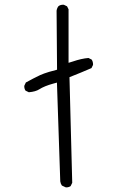

<svg xmlns="http://www.w3.org/2000/svg" viewBox="-20 -812 540 815"><path d="M260.7 -16.6Q272 -16.6 279.8 -22L286.6 -36.1L274.9 -484.4Q325.7 -504.4 368.2 -522.9L374.5 -535.6Q375 -537.1 375 -538.1Q375 -550.3 369.1 -559.1L355.5 -565.9Q325.7 -563.5 288.6 -550.8L271 -545.4V-772.5L264.6 -785.2L251.5 -791.5Q250 -792 248.5 -792Q235.8 -792 228 -785.6Q221.7 -777.3 220.2 -766.6L222.2 -516.1Q199.7 -510.3 188 -506.8Q165.5 -500 150.4 -493.2Q122.6 -480 89.8 -461.9L83.5 -448.7Q83 -447.3 83 -446.3Q83 -435.1 88.4 -427.2L102.5 -420.4Q131.3 -422.9 147 -433.1Q168.5 -446.8 205.6 -457L221.7 -461.4L235.8 -42Q237.3 -32.2 242.7 -24.4L258.3 -17.1Q259.8 -16.6 260.7 -16.6Z"/></svg>

Font: NaikaiFont
Style: ExtraLight
Weight: 200
Version: Version 1.89